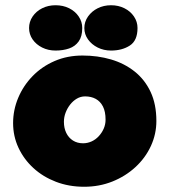

<svg xmlns="http://www.w3.org/2000/svg" viewBox="-20 -712 647 733"><path d="M301 1Q243 1 193.5 -18Q144 -37 107.5 -70.5Q71 -104 50.5 -148Q30 -192 30 -242Q30 -292 49.5 -338.5Q69 -385 104.5 -421.5Q140 -458 188.5 -479Q237 -500 295 -500Q353 -500 404 -485Q455 -470 494 -439Q533 -408 555 -361Q577 -314 577 -250Q577 -200 556 -154.5Q535 -109 497 -74Q459 -39 409 -19Q359 1 301 1ZM297 -165Q314 -165 329.5 -172Q345 -179 357 -192Q369 -205 376 -221Q383 -237 383 -255Q383 -286 373 -305.5Q363 -325 345.5 -334.5Q328 -344 305 -344Q288 -344 273.5 -335.5Q259 -327 248 -313Q237 -299 230.5 -282Q224 -265 224 -247Q224 -223 233 -204.5Q242 -186 258.5 -175.5Q275 -165 297 -165ZM404 -519Q376 -519 353 -530.5Q330 -542 316 -561.5Q302 -581 302 -605Q302 -629 316 -649Q330 -669 353 -680.5Q376 -692 404 -692Q432 -692 455 -680.5Q478 -669 491.5 -649Q505 -629 505 -605Q505 -557 475.5 -538Q446 -519 404 -519ZM192 -519Q164 -519 141 -530.5Q118 -542 104.5 -561.5Q91 -581 91 -605Q91 -629 104.5 -649Q118 -669 141 -680.5Q164 -692 192 -692Q221 -692 244 -680.5Q267 -669 280.5 -649Q294 -629 294 -605Q294 -573 280.5 -554Q267 -535 244 -527Q221 -519 192 -519Z"/></svg>

Font: Sour Gummy Black
Style: Regular
Weight: 900
Version: Version 1.000